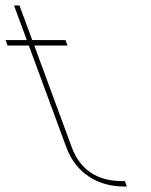

<svg xmlns="http://www.w3.org/2000/svg" viewBox="-219 -694 554 704"><path d="M-93.3 -527 44.9 -152C75.8 -71 137.9 -30 228.9 -30H238.9L246.3 -10H236.3C137.3 -10 59.5 -61 24.9 -152L-113.3 -527H-181.3H-191.3L-198.7 -547H-188.7H-120.7L-163.9 -664L-167.6 -674H-147.6L-143.9 -664L-100.7 -547H11.3H21.3L28.7 -527H18.7Z"/></svg>

Font: Nordica Plus
Style: NordicaClassicUltraLightOpObl
Weight: 300
Version: Version 1